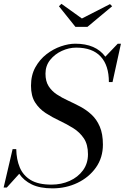

<svg xmlns="http://www.w3.org/2000/svg" viewBox="-48 -994 668 1028"><path d="M390.5 -895 541 -972 552.5 -960.5 420 -850H356L267.5 -960.5L281 -973.5ZM-11.5 10H-28.5L19.5 -195.5H39Q40 -140.5 57.8 -97.8Q75.5 -55 116.2 -30.2Q157 -5.5 227.5 -5.5Q280.5 -5.5 325 -25.5Q369.5 -45.5 396.2 -82Q423 -118.5 423 -168Q423 -220.5 401 -253.2Q379 -286 344.2 -307.8Q309.5 -329.5 270.5 -347.8Q231.5 -366 196.8 -388.5Q162 -411 140 -445.5Q118 -480 118 -535Q118 -591.5 141.2 -633.5Q164.5 -675.5 201 -703.8Q237.5 -732 278.5 -746Q319.5 -760 355 -760Q465 -760 516 -690.5L582.5 -760H599.5L554.5 -554.5H535Q535 -644 490.8 -691.5Q446.5 -739 360 -739Q321 -739 283 -721.5Q245 -704 220.2 -672.8Q195.5 -641.5 195.5 -599.5Q195.5 -559 212.2 -532.8Q229 -506.5 256.2 -488.5Q283.5 -470.5 316.2 -455.5Q349 -440.5 382 -423Q415 -405.5 442.2 -380.2Q469.5 -355 486.2 -316.2Q503 -277.5 503 -219.5Q503 -150 465.8 -97.2Q428.5 -44.5 367 -15Q305.5 14.5 233 14.5Q165.5 14.5 122.2 -6.5Q79 -27.5 55 -63.5Z"/></svg>

Font: Bodoni* 11pt
Style: Italic
Weight: 400
Italic angle: -13°
Version: Version 2.3